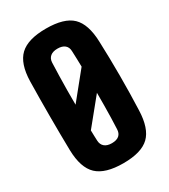

<svg xmlns="http://www.w3.org/2000/svg" viewBox="-199 -906 894 1013"><g transform="rotate(-30 248.0 -400.0)"><path d="M248 10Q138 10 88.8 -36.5Q39.5 -83 37 -191Q36 -240 35.5 -293Q35 -346 35 -400.5Q35 -455 35.5 -508Q36 -561 37 -610Q39.5 -717.5 88.8 -763.8Q138 -810 248 -810Q358.5 -810 406.5 -763.8Q454.5 -717.5 458 -610Q460 -560 461 -507Q462 -454 462 -399.8Q462 -345.5 461 -292.8Q460 -240 458 -191Q454.5 -83 406.5 -36.5Q358.5 10 248 10ZM248 -112Q277.5 -112 292.5 -125.2Q307.5 -138.5 308 -163Q309.5 -194.5 310.5 -230.2Q311.5 -266 311.8 -304.2Q312 -342.5 312 -382L185 -226Q185 -209.5 185.8 -193.8Q186.5 -178 187 -163Q188 -138.5 203.8 -125.2Q219.5 -112 248 -112ZM183 -384 311 -542Q310.5 -566 309.8 -590Q309 -614 308 -638Q307.5 -662 292 -675Q276.5 -688 248 -688Q219.5 -688 203.8 -675Q188 -662 187 -638Q185.5 -601.5 184.5 -559.8Q183.5 -518 183 -473.5Q182.5 -429 183 -384Z"/></g></svg>

Font: Big Shoulders Display Thin Black
Style: Regular
Weight: 900
Version: Version 2.002